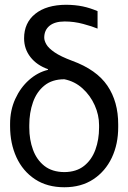

<svg xmlns="http://www.w3.org/2000/svg" viewBox="-20 -783 542 813"><path d="M82 -620.7Q82 -686.4 129.3 -724.4Q176.5 -762.4 260.3 -762.8Q299 -762.4 330.3 -755.9Q361.5 -749.3 393.1 -735.8V-661.9Q371.1 -671.2 332.4 -681.6Q293.7 -692.1 253.9 -692.1Q212 -692.1 189.6 -673.7Q167.3 -655.2 167.3 -623.6Q167.3 -610.8 176.5 -594.8Q185.7 -578.8 211.3 -561.3Q236.9 -543.7 285.5 -525.6Q388.8 -487.9 434.8 -420.1Q480.8 -352.3 480.5 -255.7V-245.7Q480.8 -173.3 453.5 -115.4Q426.1 -57.5 375 -23.8Q323.9 9.9 252.5 9.9Q179.7 9.9 128.2 -24.1Q76.7 -58.2 49.7 -116.8Q22.7 -175.4 22.7 -248.6V-258.5Q22.7 -316.1 44.6 -364Q66.4 -411.9 102.8 -444.2Q139.2 -476.6 182.9 -487.2L183.2 -490.1Q136 -506.7 109 -541.2Q82 -575.6 82 -620.7ZM104 -253.2V-242.9Q104 -191.8 119.7 -149Q135.3 -106.2 168.1 -80.4Q201 -54.7 252.5 -54.3Q303.3 -54.7 335.8 -80.4Q368.3 -106.2 383.9 -149Q399.5 -191.8 399.5 -242.9V-253.2Q399.5 -296.2 381 -337.4Q362.6 -378.6 329.5 -408.6Q296.5 -438.6 252.5 -447.4Q200.6 -447.4 167.8 -420.6Q134.9 -393.8 119.5 -349.6Q104 -305.4 104 -253.2Z"/></svg>

Font: Inter UI Light
Style: Regular
Weight: 300
Designer: Rasmus Andersson
Foundry: rsms
Version: 3.2;8d6f07862